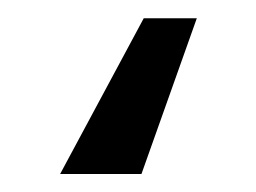

<svg xmlns="http://www.w3.org/2000/svg" viewBox="-20 11 283 212"><path d="M197.3 31.2 136.2 203.1H46.4L138.7 31.2Z"/></svg>

Font: Inter 28pt
Style: Regular
Weight: 400
Designer: Rasmus Andersson
Foundry: rsms
Version: Version 4.001;git-66647c0bb